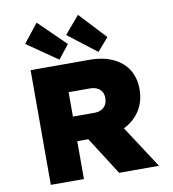

<svg xmlns="http://www.w3.org/2000/svg" viewBox="-102 -1066 1037 1154"><g transform="rotate(-10 416.5 -489.0)"><path d="M114 0V-700H472Q556 -700 616 -672Q676 -644 707.5 -593.5Q739 -543 739 -474Q739 -402 705.5 -347.5Q672 -293 612.5 -262Q553 -231 478 -231H316V0ZM531 0 329 -316 552 -341 774 0ZM316 -381H447Q472 -381 489.5 -390Q507 -399 517 -416Q527 -433 527 -458Q527 -481 517 -497Q507 -513 488.5 -521.5Q470 -530 443 -530H316ZM535 -737 361 -871 452 -978 603 -816ZM296 -732 109 -861 199 -975 362 -816Z"/></g></svg>

Font: Lexend Exa Black
Style: Regular
Weight: 900
Designer: Bonnie Shaver-Troup, Thomas Jockin
Foundry: Lexend
Version: Version 1.007